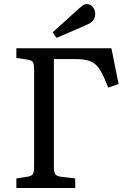

<svg xmlns="http://www.w3.org/2000/svg" viewBox="-20 -942 644 962"><path d="M62 0V-47.9L120.1 -57.1Q142.1 -61 146.5 -73.5Q150.9 -85.9 150.9 -107.9V-596.2Q150.9 -619.1 146 -629.2Q141.1 -639.2 118.2 -643.1L62 -651.9V-700.2H538.1L574.2 -521L522 -502.9Q504.9 -547.9 490 -576.4Q475.1 -605 457.5 -619.9Q439.9 -634.8 416 -640.4Q392.1 -646 356 -646H250V-106Q250 -81.1 256.6 -70.1Q263.2 -59.1 287.1 -56.2L356.9 -47.9V0ZM263.7 -752 243.7 -779.8 375 -898.9Q388.2 -910.2 396.5 -916Q404.8 -921.9 414.1 -921.9Q433.1 -921.9 445.1 -906.5Q457 -891.1 457 -874Q457 -853 446 -839.6Q435.1 -826.2 415 -817.9Z"/></svg>

Font: Literata
Style: Regular
Weight: 400
Designer: Latin by Veronika Burian and Jose Scaglione. Greek by Irene Vlachou. Cyrillic by Vera Evstafieva.
Foundry: TypeTogether
Version: Version 3.002